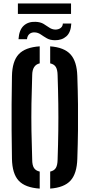

<svg xmlns="http://www.w3.org/2000/svg" viewBox="-20 -1073 514 1100"><path d="M207.5 7.5Q124 2 87 -38Q50 -78 48.5 -163.5Q47 -251 46.5 -326.2Q46 -401.5 46.5 -476.2Q47 -551 48.5 -637Q50 -722 87 -762Q124 -802 207.5 -807.5V-710Q165 -700.5 164.5 -642.5Q161.5 -555.5 160.2 -478.8Q159 -402 160.2 -324.5Q161.5 -247 164.5 -158Q164.5 -127 174.5 -111Q184.5 -95 207.5 -90ZM267.5 7.5V-90Q290.5 -95 300 -111Q309.5 -127 310 -158Q313 -246 314 -323Q315 -400 314 -477.2Q313 -554.5 310 -642.5Q309.5 -673 300 -689Q290.5 -705 267.5 -710V-807.5Q348 -801.5 384.2 -761.2Q420.5 -721 423 -637Q426 -550.5 426.8 -475.8Q427.5 -401 426.8 -326Q426 -251 423 -163.5Q420.5 -78.5 384.2 -38.5Q348 1.5 267.5 7.5ZM340 -938H388.5Q386 -887.5 360.2 -864.8Q334.5 -842 294 -842.5Q266.5 -843 248 -853.8Q229.5 -864.5 213.8 -875.5Q198 -886.5 179 -887.5Q161.5 -888.5 149.2 -878.8Q137 -869 134.5 -848.5H86Q89.5 -901.5 115.5 -925.5Q141.5 -949.5 183 -948Q211.5 -947 229.5 -936.2Q247.5 -925.5 262.2 -915Q277 -904.5 296.5 -903.5Q315.5 -903.5 327.5 -912.8Q339.5 -922 340 -938ZM82.5 -1053H387V-993H82.5Z"/></svg>

Font: Big Shoulders Stencil Text
Style: Bold
Weight: 700
Designer: Patric King
Foundry: XO Type Co
Version: Version 1.000